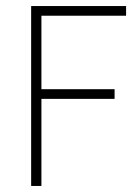

<svg xmlns="http://www.w3.org/2000/svg" viewBox="-20 -615 447 635"><path d="M83 0V-595H397V-563H117V0ZM112 -288V-320H359V-288Z"/></svg>

Font: Encode Sans SC Condensed Thin
Style: Regular
Weight: 100
Width: 3
Designer: Multiple Designers
Foundry: Impallari Type
Version: Version 3.002